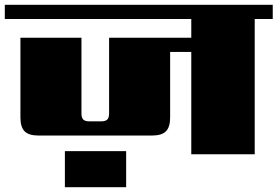

<svg xmlns="http://www.w3.org/2000/svg" viewBox="-40 -642 1155 799"><path d="M230 137V-13H485V137ZM1095 -622V-563H1020V0H756V-426H668V-153Q668 -113 650.5 -95.5Q633 -78 593 -78H120Q80 -78 62.5 -95.5Q45 -113 45 -153V-485H299V-170Q299 -152 306.5 -144.5Q314 -137 333 -137H380Q399 -137 406.5 -144.5Q414 -152 414 -170V-485H756V-563H-20V-622Z"/></svg>

Font: Sarpanch Black
Style: Regular
Weight: 900
Designer: Manushi Parikh (Devanagari and Latin), Jyotish Sonowal (Devanagari)
Foundry: Indian Type Foundry
Version: Version 2.004;PS 1.0;hotconv 1.0.78;makeotf.lib2.5.61930; tt